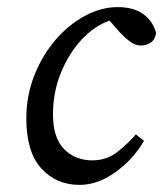

<svg xmlns="http://www.w3.org/2000/svg" viewBox="-20 -507 459 540"><path d="M204 13Q138 13 96 -33.5Q54 -80 54 -174Q54 -237 76 -293.5Q98 -350 135 -393.5Q172 -437 218 -462Q264 -487 311 -487Q357 -487 384 -466.5Q411 -446 419 -414Q416 -395 403.5 -387Q391 -379 377 -379Q361 -379 346.5 -389.5Q332 -400 318 -415L288 -449Q245 -434 209 -395Q173 -356 151 -301.5Q129 -247 129 -185Q129 -120 160 -88Q191 -56 240 -56Q280 -56 310.5 -80Q341 -104 362 -129L385 -111Q355 -59 305 -23Q255 13 204 13Z"/></svg>

Font: Source Serif Pro
Style: Italic
Weight: 400
Italic angle: -12°
Designer: Frank Grießhammer
Foundry: Adobe Systems Incorporated
Version: Version 3.001;hotconv 1.0.111;makeotfexe 2.5.65597